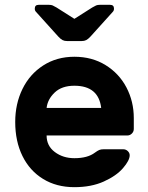

<svg xmlns="http://www.w3.org/2000/svg" viewBox="-20 -765 614 795"><path d="M417 -495.5C379.7 -518.5 336.7 -530 288 -530C239.3 -530 196.3 -518 159 -494C121.7 -470 93 -437.5 73 -396.5C53 -355.5 43 -310 43 -260C43 -206.7 53 -159.7 73 -119C93 -78.3 121.5 -46.7 158.5 -24C195.5 -1.3 238.7 10 288 10C334.7 10 375.3 2.2 410 -13.5C444.7 -29.2 471.2 -47.7 489.5 -69C507.8 -90.3 517 -108 517 -122C517 -128.7 514.3 -134.5 509 -139.5C503.7 -144.5 497.3 -147 490 -147H410C402 -147 395.7 -146 391 -144C386.3 -142 380.3 -138.3 373 -133C353 -117.7 324.7 -110 288 -110C256.7 -110 229.7 -118.5 207 -135.5C184.3 -152.5 173 -175.3 173 -204H507C514.3 -204 520.7 -206.7 526 -212C531.3 -217.3 534 -223.7 534 -231V-276C534 -322 523.8 -364.3 503.5 -403C483.2 -441.7 454.3 -472.5 417 -495.5ZM399 -318H173C175.7 -342 186.8 -363.3 206.5 -382C226.2 -400.7 253.3 -410 288 -410C354.7 -410 391.7 -379.3 399 -318ZM239 -599C244.3 -596.3 250.7 -595 258 -595H318C325.3 -595 331.7 -596.3 337 -599C342.3 -601.7 348.3 -606.7 355 -614L447 -716C450.3 -719.3 452 -723.7 452 -729C452 -739.7 446.7 -745 436 -745H393C387 -745 382 -744.2 378 -742.5C374 -740.8 368.7 -738 362 -734L288 -687L214 -734C207.3 -738 202 -740.8 198 -742.5C194 -744.2 189 -745 183 -745H140C129.3 -745 124 -739.7 124 -729C124 -723.7 125.7 -719.3 129 -716L221 -614C227.7 -606.7 233.7 -601.7 239 -599Z"/></svg>

Font: Rubik
Style: Regular
Weight: 500
Designer: Hubert & Fischer
Foundry: Hubert & Fischer
Version: Version 1.100